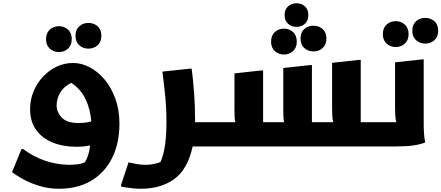

<svg xmlns="http://www.w3.org/2000/svg" viewBox="-20 -900 2713 1180"><path d="M343 260Q281 260 228.5 244.5Q176 229 137 209Q98 189 76 173.5Q54 158 54 158L112 16H122Q182 61 250.5 85.5Q319 110 398 113Q429 113 455 110Q481 107 502 97Q513 79 521.5 54Q530 29 534 -6Q513 -2 491.5 0Q470 2 451 2Q367 2 302.5 -24.5Q238 -51 201.5 -102.5Q165 -154 165 -229Q165 -287 186 -338Q207 -389 244 -428.5Q281 -468 328.5 -490.5Q376 -513 429 -513Q481 -513 531.5 -486.5Q582 -460 623 -411Q664 -362 689 -293.5Q714 -225 714 -141Q714 -18 668.5 72Q623 162 540 211Q457 260 343 260ZM328 -252Q328 -211 359.5 -177.5Q391 -144 461 -144Q480 -144 500 -146Q520 -148 541 -154Q536 -226 506.5 -289Q477 -352 418 -391Q373 -369 350.5 -331.5Q328 -294 328 -252ZM523 -601Q490 -601 467 -622Q444 -643 444 -680Q444 -718 467 -738.5Q490 -759 523 -759Q557 -759 580 -738.5Q603 -718 603 -680Q603 -643 580 -622Q557 -601 523 -601ZM342 -580Q309 -580 286 -601Q263 -622 263 -659Q263 -697 286 -718Q309 -739 342 -739Q375 -739 398 -718Q421 -697 421 -659Q421 -622 398 -601Q375 -580 342 -580Z M770 98Q796 104 822 108.5Q848 113 874 113Q901 113 925 108Q949 103 966 96Q1003 17 1003 -150Q1003 -236 995 -313.5Q987 -391 978 -460L1147 -478H1158Q1167 -409 1173 -327.5Q1179 -246 1179 -162Q1179 -155 1179 -149H1315V-20L1295 0H1164Q1134 140 1051.5 200Q969 260 846 260Q820 260 792 257Q764 254 744 250.5Q724 247 724 246V236Z M1295 0V-129L1315 -149H1426Q1423 -162 1422 -181Q1421 -200 1421 -222V-449L1586 -467H1597V-149H1726Q1723 -163 1722 -181.5Q1721 -200 1721 -222V-482L1886 -500H1897V-149H2028Q2024 -164 2022.5 -185.5Q2021 -207 2021 -233V-514L2186 -532H2197V-149H2315V-20L2309 0ZM1802 -735Q1772 -735 1750.5 -754Q1729 -773 1729 -807Q1729 -842 1750.5 -861Q1772 -880 1802 -880Q1833 -880 1854 -861Q1875 -842 1875 -807Q1875 -773 1854 -754Q1833 -735 1802 -735ZM1906 -584Q1873 -584 1850 -605Q1827 -626 1827 -663Q1827 -701 1850 -721.5Q1873 -742 1906 -742Q1940 -742 1963 -721.5Q1986 -701 1986 -663Q1986 -626 1963 -605Q1940 -584 1906 -584ZM1725 -565Q1692 -565 1669 -586Q1646 -607 1646 -644Q1646 -682 1669 -703Q1692 -724 1725 -724Q1758 -724 1781 -703Q1804 -682 1804 -644Q1804 -607 1781 -586Q1758 -565 1725 -565Z M2282 0V-129L2302 -149H2416Q2411 -165 2409.5 -187Q2408 -209 2408 -236V-517L2573 -535H2584V-186Q2584 -166 2584 -136.5Q2584 -107 2586 -78.5Q2588 -50 2592 -32V-24Q2562 -12 2519 -6Q2476 0 2413 0ZM2593 -632Q2560 -632 2537 -653Q2514 -674 2514 -711Q2514 -749 2537 -769.5Q2560 -790 2593 -790Q2627 -790 2650 -769.5Q2673 -749 2673 -711Q2673 -674 2650 -653Q2627 -632 2593 -632ZM2412 -611Q2379 -611 2356 -632Q2333 -653 2333 -690Q2333 -728 2356 -749Q2379 -770 2412 -770Q2445 -770 2468 -749Q2491 -728 2491 -690Q2491 -653 2468 -632Q2445 -611 2412 -611Z"/></svg>

Font: Kufam
Style: Bold
Weight: 700
Designer: Wael Morcos, Artur Schmal
Foundry: Original Type
Version: Version 1.300; ttfautohint (v1.8.3)